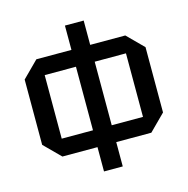

<svg xmlns="http://www.w3.org/2000/svg" viewBox="-120 -814 1043 1068"><g transform="rotate(-15 402.0 -280.0)"><path d="M54 -92V-468L146 -560H658L750 -468V-92L658 0H146ZM168 -463V-97H636V-463ZM456 140H348V-700H456Z"/></g></svg>

Font: Tektur Medium
Style: Regular
Weight: 500
Designer: Adam Jagosz
Foundry: Adam Jagosz
Version: Version 1.005;gftools[0.9.30]